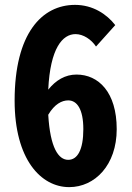

<svg xmlns="http://www.w3.org/2000/svg" viewBox="-20 -756 540 788"><path d="M264 12C369 12 459 -78 459 -226C459 -378 384 -450 294 -450C248 -450 209 -427 178 -388C186 -559 237 -616 290 -616C322 -616 355 -594 374 -565L453 -653C418 -698 361 -736 288 -736C152 -736 40 -619 40 -343C40 -102 148 12 264 12ZM178 -285C204 -329 234 -344 260 -344C296 -344 322 -308 322 -226C322 -141 298 -100 260 -100C220 -100 186 -149 178 -285Z"/></svg>

Font: Noto Sans Mono CJK SC
Style: Bold
Weight: 700
Designer: Ryoko NISHIZUKA 西塚涼子 (kana, bopomofo & ideographs); Paul D. Hunt (Latin, Greek & Cyrillic); Sandoll Communications 산돌커뮤니
Foundry: Adobe
Version: Version 2.004;hotconv 1.0.118;makeotfexe 2.5.65603